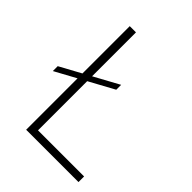

<svg xmlns="http://www.w3.org/2000/svg" viewBox="-200 -808 916 916"><g transform="rotate(45 258.5 -349.5)"><path d="M28 -321 305 -472V-439L28 -288ZM136 -699H178V-38H489V0H136Z"/></g></svg>

Font: Alexandria ExtraLight
Style: Regular
Weight: 250
Designer: Mohamed Gaber
Foundry: Kief Type Foundry
Version: Version 5.100